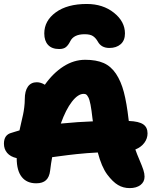

<svg xmlns="http://www.w3.org/2000/svg" viewBox="-20 -924 820 976"><path d="M420.9 -903.8Q503.4 -903.8 559.3 -859.1Q615.2 -814.5 615.2 -753.9Q615.2 -718.3 593.3 -699.2Q571.3 -680.2 536.1 -680.2Q494.6 -680.2 477.1 -712.9Q466.8 -731 452.6 -740.5Q438.5 -750 410.2 -750Q354.5 -750 336.9 -713.9Q327.1 -694.3 315.2 -684.6Q303.2 -674.8 280.8 -674.8Q243.7 -674.8 224.4 -695.6Q205.1 -716.3 205.1 -753.9Q205.1 -818.4 263.4 -861.1Q321.8 -903.8 420.9 -903.8ZM639.2 32.2Q606.4 32.2 579.8 16.4Q553.2 0.5 524.9 -37.1Q496.1 -76.2 477.1 -148.9Q449.2 -147.5 422.6 -145.5Q396 -143.6 369.1 -140.6Q342.3 -137.7 326.2 -135.7Q310.1 -133.8 281.7 -129.9Q253.4 -126 245.1 -125Q239.3 -94.2 234.9 -57.1Q231 -23.9 213.9 -8.1Q196.8 7.8 164.1 7.8Q116.2 7.8 90.6 -24.4Q64.9 -56.6 64.9 -120.1Q32.7 -127.4 16.4 -146.7Q0 -166 0 -193.8Q0 -239.3 39.1 -249Q43.5 -250.5 57.1 -254.6Q70.8 -258.8 79.1 -261.2Q82 -275.4 88.1 -301.5Q94.2 -327.6 97.4 -342.3Q100.6 -356.9 103.3 -378.7Q106 -400.4 106 -419.9Q106 -461.4 121.8 -483.6Q137.7 -505.9 167 -505.9Q187.5 -505.9 208 -493.2Q250 -552.7 302.7 -586.4Q355.5 -620.1 413.1 -620.1Q468.8 -620.1 506.3 -603.8Q543.9 -587.4 569.6 -549.1Q595.2 -510.7 609.6 -455.8Q624 -400.9 633.8 -315.9Q633.8 -314.9 634.3 -312.5Q634.8 -310.1 634.8 -309.1Q686 -307.1 708 -292Q730 -276.9 730 -246.1Q730 -219.7 713.6 -197.8Q697.3 -175.8 668 -164.1Q675.8 -141.6 689.2 -110.4Q702.6 -79.1 708.7 -60.5Q714.8 -42 714.8 -25.9Q714.8 0.5 694.1 16.4Q673.3 32.2 639.2 32.2ZM404.8 -446.8Q376.5 -446.8 345.7 -407.2Q314.9 -367.7 289.1 -295.9Q380.4 -304.7 452.1 -307.1Q451.7 -309.6 451.2 -314Q450.7 -318.4 450.2 -320.8Q445.3 -365.2 440.2 -391.8Q435.1 -418.5 428.7 -429.9Q422.4 -441.4 417.7 -444.1Q413.1 -446.8 404.8 -446.8Z"/></svg>

Font: Shantell Sans Irregular Bouncy
Style: Regular
Weight: 800
Designer: Stephen Nixon, Anya Danilova, Shantell Martin
Foundry: Arrow Type
Version: Version 1.006;[9816181b4]